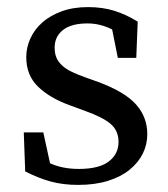

<svg xmlns="http://www.w3.org/2000/svg" viewBox="-20 -508 474 541"><path d="M200 13Q158 13 123 3.5Q88 -6 51 -25L47 -135H102L121 -48Q156 -32 202 -32Q259 -32 286.5 -53Q314 -74 314 -108Q314 -140 291.5 -159Q269 -178 221 -195L175 -212Q120 -232 87 -264Q54 -296 54 -347Q54 -374 65.5 -399.5Q77 -425 99 -444.5Q121 -464 153.5 -476Q186 -488 228 -488Q269 -488 302.5 -477.5Q336 -467 368 -447L364 -345H312L296 -425Q262 -442 227 -442Q181 -442 157.5 -423.5Q134 -405 134 -374Q134 -357 139 -345.5Q144 -334 154.5 -324Q165 -314 182.5 -305.5Q200 -297 226 -288L257 -277Q332 -249 363.5 -213.5Q395 -178 395 -130Q395 -101 382.5 -75.5Q370 -50 345.5 -30Q321 -10 284.5 1.5Q248 13 200 13Z"/></svg>

Font: Source Serif Pro
Style: Regular
Weight: 400
Designer: Frank Grießhammer
Foundry: Adobe Systems Incorporated
Version: Version 2.000;PS 1.000;hotconv 16.6.51;makeotf.lib2.5.65220